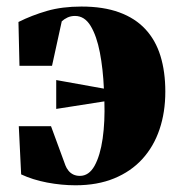

<svg xmlns="http://www.w3.org/2000/svg" viewBox="-20 -538 528 572"><path d="M205 14Q163.5 14 120.2 5.8Q77 -2.5 43 -18.5L36 -162H132L175 -45Q178 -37 183.8 -29.8Q189.5 -22.5 198.2 -18.2Q207 -14 218 -14Q245 -14 261.8 -44.2Q278.5 -74.5 285.8 -125Q293 -175.5 291 -236L147.5 -213.5V-299.5L289.5 -274Q287 -332.5 277.5 -381.8Q268 -431 250 -460.8Q232 -490.5 203.5 -490.5Q191 -490.5 181 -485.8Q171 -481 164 -474.5L135 -342H38L35 -472.5Q75 -492.5 120 -505.5Q165 -518.5 222.5 -518.5Q288 -518.5 335.2 -501.2Q382.5 -484 413 -451.2Q443.5 -418.5 458 -371.5Q472.5 -324.5 472.5 -265Q472.5 -203.5 455.2 -152.5Q438 -101.5 404 -64.2Q370 -27 320 -6.5Q270 14 205 14Z"/></svg>

Font: Merriweather 144pt Black
Style: Regular
Weight: 900
Version: Version 2.100